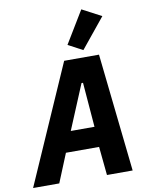

<svg xmlns="http://www.w3.org/2000/svg" viewBox="-140 -1047 843 1118"><g transform="rotate(-10 281.5 -488.0)"><path d="M551.8 0 475.9 -698.2H269.9L-36.9 0H117.9L187.1 -169H383.2L399.9 0ZM236.9 -289.1 346.9 -552.9H355.8L377.1 -289.1ZM305 -785.9 391 -740.1 534.1 -915.8 420.1 -975.9Z"/></g></svg>

Font: Margiela Mono Italic Bold It
Style: Regular
Weight: 700
Designer: Mike Abbink, Paul van der Laan, Pieter van Rosmalen
Foundry: Bold Monday
Version: Version 2.003 2021